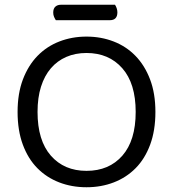

<svg xmlns="http://www.w3.org/2000/svg" viewBox="-20 -775 729 808"><path d="M634 -304Q634 -226 612 -166.5Q590 -107 551 -67.5Q512 -28 459 -7.5Q406 13 344 13Q282 13 229 -7.5Q176 -28 137 -67.5Q98 -107 76 -166.5Q54 -226 54 -304Q54 -382 76.5 -441Q99 -500 138 -540Q177 -580 230 -600.5Q283 -621 344 -621Q405 -621 458 -600.5Q511 -580 550 -540Q589 -500 611.5 -441Q634 -382 634 -304ZM551 -304Q551 -424 494.5 -488Q438 -552 344 -552Q297 -552 259 -535.5Q221 -519 194 -487.5Q167 -456 152.5 -410Q138 -364 138 -304Q138 -184 194 -120Q250 -56 344 -56Q439 -56 495 -120Q551 -184 551 -304ZM215 -690Q211 -696 207.5 -704Q204 -712 204 -722Q204 -739 213 -747Q222 -755 236 -755H464Q468 -749 471 -740.5Q474 -732 474 -723Q474 -690 442 -690Z"/></svg>

Font: Baloo Da 2
Style: Regular
Weight: 400
Designer: Noopur Datye, Sulekha Rajkumar and Ek Type
Foundry: Ek Type
Version: Version 1.640;hotconv 1.0.111;makeotfexe 2.5.65597; ttfautoh